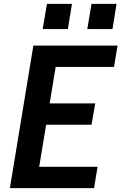

<svg xmlns="http://www.w3.org/2000/svg" viewBox="-20 -970 640 990"><path d="M31 0 152 -735H586L568 -625H267L236 -437H471L452 -327H218L182 -110H483L465 0ZM430 -820 452 -950H581L560 -820ZM200 -820 222 -950H351L330 -820Z"/></svg>

Font: Iosevka SS04 XBd Ex
Style: Italic
Weight: 800
Width: 7
Italic angle: -9°
Monospace: yes
Designer: Belleve Invis
Foundry: Belleve Invis
Version: Version 19.0.0; ttfautohint (v1.8.4)